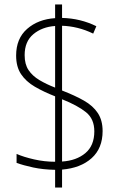

<svg xmlns="http://www.w3.org/2000/svg" viewBox="-20 -779 548 857"><path d="M226 -21Q172 -22 128 -31.5Q84 -41 54 -52V-92Q86 -78 132.5 -67.5Q179 -57 226 -57V-349Q175 -369 135.5 -392Q96 -415 74 -448Q52 -481 52 -531Q52 -607 101 -650Q150 -693 226 -698V-759H257V-699Q339 -697 410 -662L396 -629Q361 -646 326 -654.5Q291 -663 257 -664V-375Q314 -353 354.5 -330Q395 -307 416.5 -274.5Q438 -242 438 -194Q438 -117 389 -73Q340 -29 257 -22V58H226ZM226 -663Q168 -659 129 -626.5Q90 -594 90 -533Q90 -492 107.5 -466Q125 -440 156 -421.5Q187 -403 226 -388ZM257 -58Q321 -62 361 -95.5Q401 -129 401 -193Q401 -248 364 -278Q327 -308 257 -336Z"/></svg>

Font: Noto Sans Hebrew SemiCondensed ExtraLight
Style: Regular
Weight: 200
Width: 4
Designer: Monotype Design Team
Foundry: Monotype Imaging Inc.
Version: Version 2.004; ttfautohint (v1.8.4.7-5d5b)